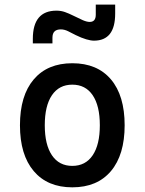

<svg xmlns="http://www.w3.org/2000/svg" viewBox="-20 -801 626 831"><path d="M293 9.8Q185.5 9.8 126 -60.5Q66.4 -130.9 66.4 -258.8Q66.4 -387.2 126 -457.3Q185.5 -527.3 293 -527.3Q400.9 -527.3 460.2 -457.3Q519.5 -387.2 519.5 -258.8Q519.5 -130.9 460.2 -60.5Q400.9 9.8 293 9.8ZM293 -83Q350.1 -83 381.1 -128.9Q412.1 -174.8 412.1 -258.8Q412.1 -343.3 381.1 -388.9Q350.1 -434.6 293 -434.6Q235.8 -434.6 204.8 -388.9Q173.8 -343.3 173.8 -258.8Q173.8 -174.8 204.8 -128.9Q235.8 -83 293 -83ZM122.1 -613.3V-632.8Q122.1 -754.9 224.6 -754.9Q244.1 -754.9 261.2 -748.8Q278.3 -742.7 296.9 -733.4Q321.3 -721.2 338.6 -713.6Q356 -706.1 368.2 -706.1Q394.5 -706.1 394.5 -737.3V-781.2H478.5V-742.2Q478.5 -683.6 455.6 -654.3Q432.6 -625 386.7 -625Q373 -625 353 -630.9Q333 -636.7 307.1 -649.4Q291 -657.7 274.9 -665.8Q258.8 -673.8 243.2 -673.8Q225.1 -673.8 216.1 -665Q207 -656.2 207 -637.7V-613.3Z"/></svg>

Font: Cascadia Mono
Style: Regular
Weight: 400
Monospace: yes
Designer: Aaron Bell
Foundry: Saja Typeworks
Version: Version 2404.023